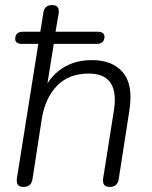

<svg xmlns="http://www.w3.org/2000/svg" viewBox="-20 -731 600 757"><path d="M72 6Q41 6 47 -30L131 -558H67Q39 -558 40 -579Q41 -606 71 -606H139L151 -681Q155 -711 186 -711Q217 -711 211 -676L199 -606H364Q393 -606 392 -584Q390 -558 361 -558H192L167 -402Q195 -446 239.5 -470Q284 -494 343 -494Q424 -494 465 -445Q506 -396 490 -295L448 -24Q443 6 412 6Q381 6 387 -30L429 -295Q452 -441 330 -441Q251 -441 204.5 -392.5Q158 -344 145 -264L108 -24Q103 6 72 6Z"/></svg>

Font: Nunito Light
Style: Italic
Weight: 300
Italic angle: -9°
Designer: Vernon Adams
Foundry: Vernon Adams
Version: Version 3.601; ttfautohint (v1.8.2.53-6de2)